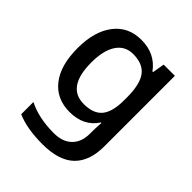

<svg xmlns="http://www.w3.org/2000/svg" viewBox="-216 -681 1053 1053"><g transform="rotate(45 310.0 -154.5)"><path d="M269 -549Q376 -549 434 -469H439L451 -539H538V8Q538 123 477 181.5Q416 240 289 240Q169 240 91 206V111Q132 132 182 142.5Q232 153 291 153Q358 153 395.5 116.5Q433 80 433 15V-4Q433 -16 434 -38Q435 -60 436 -71H432Q379 10 270 10Q168 10 110.5 -63Q53 -136 53 -269Q53 -399 110.5 -474Q168 -549 269 -549ZM292 -462Q230 -462 196 -411.5Q162 -361 162 -267Q162 -76 294 -76Q369 -76 402.5 -117Q436 -158 436 -248V-269Q436 -371 402 -416.5Q368 -462 292 -462Z"/></g></svg>

Font: Noto Sans Meetei Mayek Medium
Style: Regular
Weight: 500
Designer: Monotype Design Team and Neelakash Kshetrimayum
Foundry: Monotype Imaging Inc.
Version: Version 2.002; ttfautohint (v1.8.4.7-5d5b)